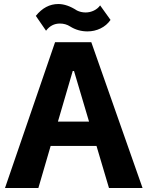

<svg xmlns="http://www.w3.org/2000/svg" viewBox="-20 -935 734 955"><path d="M277.8 -817.9Q235.8 -817.9 209 -782.2L158.2 -856Q205.6 -915 270 -915Q313.5 -915 362.8 -882.8Q382.8 -873 405.8 -873Q427.7 -873 447.3 -882.6Q466.8 -892.1 478 -908.2L529.8 -835.9Q510.3 -808.1 480 -793.5Q449.7 -778.8 415 -778.8Q368.2 -778.8 329.1 -803.2Q306.6 -817.9 277.8 -817.9ZM522 0 460 -209H231.9L170.9 0H4.9L253.9 -725.1H434.1L689 0ZM268.1 -330.1H422.9L348.1 -582H341.8Z"/></svg>

Font: Stilu SemiBold
Style: Regular
Weight: 600
Designer: Genilson Lima Santos
Foundry: Genilson Lima Santos
Version: Version 1.200;PS 001.200;hotconv 1.0.88;makeotf.lib2.5.64775